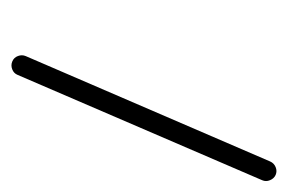

<svg xmlns="http://www.w3.org/2000/svg" viewBox="-122 -200 509 340"><g transform="rotate(-90 133.0 -29.5)"><path d="M194.8 -262.7Q201.7 -259.8 204.3 -252.7Q207 -245.6 204.1 -238.8L17.6 193.8Q14.6 200.7 7.6 203.6Q0.5 206.5 -6.3 203.6Q-12.7 200.7 -15.6 193.6Q-18.6 186.5 -15.6 179.7L170.9 -253.4Q173.8 -260.3 180.9 -262.9Q188 -265.6 194.8 -262.7Z"/></g></svg>

Font: Mikhak ExtraLight
Style: Regular
Weight: 200
Designer: Amin Abedi
Version: Version 3.3